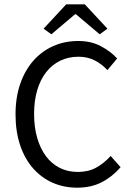

<svg xmlns="http://www.w3.org/2000/svg" viewBox="-20 -858 611 890"><path d="M338 12Q276 12 224 -11Q172 -34 133.5 -77.5Q95 -121 73.5 -184.5Q52 -248 52 -328Q52 -407 74 -470Q96 -533 135 -577Q174 -621 227 -644.5Q280 -668 343 -668Q403 -668 448.5 -643.5Q494 -619 523 -587L478 -533Q452 -561 419 -578Q386 -595 344 -595Q297 -595 259 -576.5Q221 -558 194 -523.5Q167 -489 152.5 -440Q138 -391 138 -330Q138 -268 152.5 -218.5Q167 -169 193 -134Q219 -99 256.5 -80Q294 -61 341 -61Q389 -61 425 -80.5Q461 -100 493 -135L539 -83Q500 -38 451 -13Q402 12 338 12ZM182 -725 287 -838H373L478 -725L442 -699L332 -792H328L218 -699Z"/></svg>

Font: Giro Regular
Style: Regular
Weight: 400
Designer: Paul D. Hunt
Foundry: Adobe Systems Incorporated
Version: Version 1.000;PS 1.0;hotconv 1.0.88;makeotf.lib2.5.647800